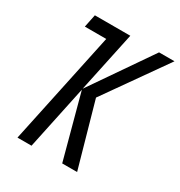

<svg xmlns="http://www.w3.org/2000/svg" viewBox="-169 -831 889 948"><g transform="rotate(30 275.5 -357.0)"><path d="M68 0H148L225 -364L323 0H408L305 -365L551 -714H463L226 -370L299 -714H97L82 -641H204Z"/></g></svg>

Font: Noto Sans ExtraCondensed
Style: Italic
Weight: 400
Width: 2
Italic angle: -12°
Designer: Monotype Design Team
Foundry: Monotype Imaging Inc.
Version: Version 2.013